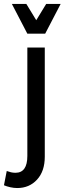

<svg xmlns="http://www.w3.org/2000/svg" viewBox="-65 -754 326 969"><path d="M-45 181 -31 109Q-20 113 -9.5 115.5Q1 118 13 118Q73 118 73 33V-514H161V37Q161 110 122 152.5Q83 195 22 195Q5 195 -13 191Q-31 187 -45 181ZM241 -734 163 -584H73L-5 -734H68L118 -652L168 -734Z"/></svg>

Font: Radio Canada Condensed
Style: Regular
Weight: 400
Width: 3
Designer: Charles Daoud, Etienne Aubert Bonn, Alexandre Saumier Demers, Jacques Le Bailly
Foundry: Radio-Canada
Version: Version 2.104; ttfautohint (v1.8.4.7-5d5b);gftools[0.9.28.de